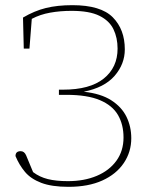

<svg xmlns="http://www.w3.org/2000/svg" viewBox="-20 -710 578 743"><path d="M245 13Q180 13 139.5 -2.5Q99 -18 76.5 -45Q54 -72 40 -106Q40 -125 60 -125Q74 -125 81 -109L108 -44Q133 -25 165 -17Q197 -9 243 -9Q306 -9 354.5 -29.5Q403 -50 430.5 -88Q458 -126 458 -178Q458 -228 436.5 -265Q415 -302 366.5 -322.5Q318 -343 237 -343H208V-363H224Q328 -363 381.5 -406Q435 -449 435 -522Q435 -564 419 -597Q403 -630 364.5 -649Q326 -668 257 -668Q213 -668 174 -661Q135 -654 103 -637L94 -522H72L69 -642Q113 -668 157.5 -679Q202 -690 260 -690Q370 -690 416.5 -643Q463 -596 463 -519Q463 -462 423.5 -416.5Q384 -371 304 -355Q370 -348 410.5 -322Q451 -296 469.5 -258Q488 -220 488 -175Q488 -122 459 -79Q430 -36 376 -11.5Q322 13 245 13Z"/></svg>

Font: Source Serif Pro ExtraLight
Style: Regular
Weight: 200
Designer: Frank Grießhammer
Foundry: Adobe Systems Incorporated
Version: Version 3.001;hotconv 1.0.111;makeotfexe 2.5.65597